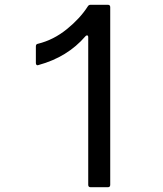

<svg xmlns="http://www.w3.org/2000/svg" viewBox="-20 -783 680 803"><path d="M359 0Q349 0 349 -10V-627Q349 -635 344 -635Q340 -635 337 -631Q262 -544 141 -511L138 -510Q130 -510 130 -520V-589Q130 -599 139 -600Q204 -616 259.5 -661Q315 -706 347 -756Q351 -763 359 -763H431Q441 -763 441 -753V-10Q441 0 431 0Z"/></svg>

Font: Open Sauce Two
Style: Regular
Weight: 400
Designer: Alfredo Marco Pradil
Foundry: Creative Sauce Fz LLC
Version: Version 1.477